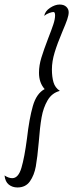

<svg xmlns="http://www.w3.org/2000/svg" viewBox="-41 -740 323 847"><path d="M-21 34Q-3 46 13 46Q40 46 53.5 0.5Q67 -45 78 -129Q88 -217 104 -272.5Q120 -328 156 -347Q131 -375 131 -419Q131 -451 141.5 -485.5Q152 -520 172 -572Q187 -610 194.5 -633Q202 -656 202 -672Q202 -687 195 -687Q189 -687 177 -683Q165 -679 154 -670Q158 -691 180 -705.5Q202 -720 222 -720Q241 -720 251.5 -710Q262 -700 262 -686Q262 -673 255.5 -654Q249 -635 234 -600Q212 -548 200 -508.5Q188 -469 188 -434Q188 -401 195 -377Q202 -353 223 -339Q188 -330 169 -297.5Q150 -265 142.5 -222.5Q135 -180 130 -113Q124 -45 117 -6Q110 33 91 60Q72 87 36 87Q14 87 -2 74.5Q-18 62 -21 34Z"/></svg>

Font: Dancing Script
Style: Regular
Weight: 400
Designer: Pablo Impallari
Foundry: Pablo Impallari
Version: Version 2.000